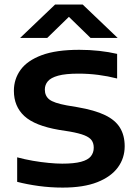

<svg xmlns="http://www.w3.org/2000/svg" viewBox="-20 -823 614 850"><path d="M257.5 7.5Q203.5 7.5 152 0.5Q100.5 -6.5 56 -18V-126.5Q89.5 -117.5 125.5 -111.2Q161.5 -105 195.5 -101.8Q229.5 -98.5 255.5 -98.5Q308 -98.5 338.8 -106.8Q369.5 -115 382.2 -131Q395 -147 395 -169Q395 -188.5 386 -201.5Q377 -214.5 354.2 -223.8Q331.5 -233 289.5 -240.5L241.5 -248Q134 -266.5 87.8 -309.2Q41.5 -352 41.5 -421Q41.5 -473 71.2 -514Q101 -555 164.8 -578.8Q228.5 -602.5 331 -602.5Q376 -602.5 419 -597.8Q462 -593 498.5 -584.5V-475.5Q457.5 -486 414.8 -491.5Q372 -497 327.5 -497Q270 -497 237.5 -488Q205 -479 191.8 -463.2Q178.5 -447.5 178.5 -426.5Q178.5 -398.5 198.2 -382.8Q218 -367 275.5 -356.5L323 -348.5Q399 -335.5 444.8 -313.5Q490.5 -291.5 511.2 -257.5Q532 -223.5 532 -175.5Q532 -123 501.8 -81.8Q471.5 -40.5 410.8 -16.5Q350 7.5 257.5 7.5ZM69 -655 224 -803H346L501 -655H381L270.5 -762.5H299.5L189 -655Z"/></svg>

Font: Encode Sans SC Expanded SemiBold
Style: Regular
Weight: 600
Width: 7
Designer: Multiple Designers
Foundry: Impallari Type
Version: Version 3.002